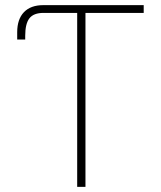

<svg xmlns="http://www.w3.org/2000/svg" viewBox="-20 -727 626 747"><path d="M539.1 -676.8H312.5V0H280.3V-676.8H149.4Q110.8 -676.8 94.5 -655.8Q78.1 -634.8 78.1 -587.9V-573.2H46.9V-601.6Q46.9 -652.3 73.2 -679.7Q99.6 -707 148.4 -707H539.1Z"/></svg>

Font: Pretendard JP Thin
Style: Regular
Weight: 100
Designer: Base glyphs from Inter by Rasmus Andersson; Hangeul glyphs from Noto Sans CJK(Source Han Sans) by Jang Soo-young and Kan
Foundry: Kil Hyung-jin
Version: Version 1.309